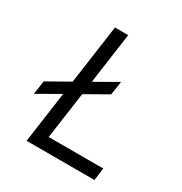

<svg xmlns="http://www.w3.org/2000/svg" viewBox="-173 -875 955 1005"><g transform="rotate(30 305.0 -372.5)"><path d="M391 -432 403 -514 270 -438 313 -745H233L183 -389L51 -314L39 -232L172 -308L129 0H539L549 -75H219L259 -357Z"/></g></svg>

Font: Plus Jakarta Sans
Style: Italic
Weight: 400
Italic angle: -8°
Designer: Gumpita Rahayu
Foundry: Tokotype
Version: Version 2.071;gftools[0.9.30]